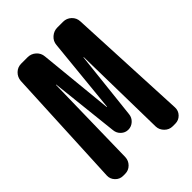

<svg xmlns="http://www.w3.org/2000/svg" viewBox="-213 -828 926 926"><g transform="rotate(-45 250.0 -365.0)"><path d="M451.2 -672.9 480.5 -56.6Q481.4 -33.2 465.3 -16.6Q449.2 0 425.8 0H408.2Q384.8 0 367.7 -17.1Q350.6 -34.2 349.6 -56.6L340.8 -539.1Q340.8 -540 339.8 -540Q338.9 -540 338.9 -539.1L300.8 -190.4Q298.8 -168.9 282.7 -154.3Q266.6 -139.6 245.6 -139.6Q224.6 -139.6 209 -154.3Q193.4 -168.9 191.4 -190.4L153.3 -539.1Q153.3 -540 152.3 -540Q151.4 -540 151.4 -539.1L141.6 -56.6Q140.6 -33.2 124 -16.6Q107.4 0 84 0H70.3Q46.9 0 30.8 -17.1Q14.6 -34.2 15.6 -56.6L44.9 -672.9Q46.9 -697.3 64 -713.9Q81.1 -730.5 105.5 -730.5H148.4Q172.9 -730.5 190.9 -714.4Q209 -698.2 210.9 -673.8L249 -291Q249 -290 250 -290Q251 -290 251 -291L289.1 -673.8Q291 -698.2 309.6 -714.4Q328.1 -730.5 351.6 -730.5H390.6Q415 -730.5 432.6 -713.9Q450.2 -697.3 451.2 -672.9Z"/></g></svg>

Font: Rounded Mgen+ 2m bold
Style: Bold
Weight: 700
Designer: [Source Han Sans]
Ryoko NISHIZUKA  (kana & ideographs); Paul D. Hunt (Latin, Greek & Cyrillic); Wenlong ZHANG  (bopomofo
Version: Version 1.059.20150602